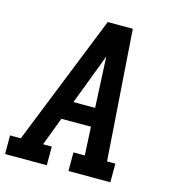

<svg xmlns="http://www.w3.org/2000/svg" viewBox="-116 -826 826 916"><g transform="rotate(15 296.5 -367.5)"><path d="M-7 0V-92H46L303 -735H427L472 -92H513V0H306V-92H362L355 -232H209L156 -92H199V0ZM244 -324H351L343 -490Q342 -511 341 -532Q340 -553 339 -575Q331 -553 323 -532Q315 -511 307 -490Z"/></g></svg>

Font: Iosevka Slab SmBdExObl
Style: Regular
Weight: 600
Width: 7
Italic angle: -9°
Monospace: yes
Designer: Belleve Invis
Foundry: Belleve Invis
Version: Version 11.1.0; ttfautohint (v1.8.3)